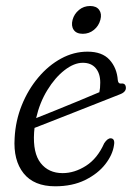

<svg xmlns="http://www.w3.org/2000/svg" viewBox="-20 -628 460 656"><path d="M369.5 -132Q365 -99.5 339.8 -67Q314.5 -34.5 271 -13Q227.5 8.5 168.5 8.5Q96 8.5 60.5 -36Q25 -80.5 30 -156.5Q33 -215.5 54.5 -268.8Q76 -322 110.8 -363.2Q145.5 -404.5 188.8 -428Q232 -451.5 279 -451.5Q329 -451.5 354.2 -423.8Q379.5 -396 382.5 -354Q384 -341.5 393.5 -342.5Q408.5 -344.5 410 -330Q412 -313.5 388 -305Q357.5 -293 317.5 -277.2Q277.5 -261.5 235.8 -245Q194 -228.5 157.5 -214.2Q121 -200 98 -191Q97 -183.5 96.5 -175.5Q92 -105 119 -70.8Q146 -36.5 194 -36.5Q234.5 -36.5 273.8 -61.5Q313 -86.5 336 -138.5Q347.5 -156 358.5 -155.5Q373.5 -154.5 369.5 -132ZM263 -413.5Q233 -413.5 200.5 -388.2Q168 -363 141.8 -320.2Q115.5 -277.5 103.5 -224.5Q130.5 -235 168.5 -250.5Q206.5 -266 246.8 -282.5Q287 -299 319.5 -313Q322.5 -326 322.5 -346Q322.5 -377 307 -395.2Q291.5 -413.5 263 -413.5ZM263 -512.5Q241 -512.5 231.8 -526Q222.5 -539.5 228 -560.5Q233.5 -580.5 249.8 -594Q266 -607.5 288 -607.5Q309.5 -607.5 319 -594Q328.5 -580.5 323 -560.5Q317.5 -539.5 301 -526Q284.5 -512.5 263 -512.5Z"/></svg>

Font: Fraunces 72pt S100 Light
Style: Italic
Weight: 300
Italic angle: -16°
Version: Version 1.000; ttfautohint (v1.8.3)